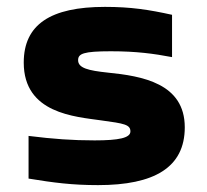

<svg xmlns="http://www.w3.org/2000/svg" viewBox="-20 -529 601 558"><path d="M275 -179C341 -170 359 -167 359 -147C359 -128 325 -121 255 -121C191 -121 135 -125 63 -134V-10C136 2 190 9 265 9C428 9 517 -42 517 -159C517 -287 393 -308 293 -318C237 -324 207 -331 207 -354C207 -373 222 -380 302 -380C377 -380 427 -373 480 -363V-486C412 -501 360 -509 285 -509C127 -509 49 -458 49 -347C49 -199 198 -190 275 -179Z"/></svg>

Font: LT Wave Text Black
Style: Regular
Weight: 900
Designer: Daniel Lyons
Version: Version 2.5 (Glyphs App)